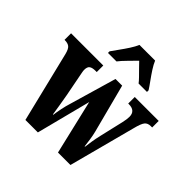

<svg xmlns="http://www.w3.org/2000/svg" viewBox="-199 -933 1100 1100"><g transform="rotate(45 351.0 -383.0)"><path d="M57 -430Q49 -462 36 -472.5Q23 -483 -1 -483H-4V-536H257V-483H247Q222 -483 209.5 -474.5Q197 -466 197 -441Q197 -433 199.5 -420.5Q202 -408 204 -397L229 -268Q235 -232 241.5 -194.5Q248 -157 251 -134H254Q257 -158 263.5 -189.5Q270 -221 278 -246L361 -531H415L492 -236Q498 -213 502.5 -182.5Q507 -152 509 -133H512Q515 -157 519 -182.5Q523 -208 530 -238L564 -384Q571 -414 571 -434Q571 -483 517 -483H512V-536H706V-483H695Q671 -483 658.5 -468Q646 -453 634 -405L527 0H426L348 -331L263 0H162ZM225 -619Q238 -638 257 -664Q276 -690 293.5 -717Q311 -744 320 -766H447Q456 -744 473.5 -717Q491 -690 510 -664Q529 -638 541 -619V-606H473Q466 -616 449 -633.5Q432 -651 413.5 -669.5Q395 -688 383 -701Q363 -680 336 -653Q309 -626 294 -606H225Z"/></g></svg>

Font: Noto Serif Myanmar ExtraCondensed ExtraBold
Style: Regular
Weight: 800
Width: 2
Designer: Ben Mitchell and the Monotype Design Team
Foundry: Monotype Imaging Inc.
Version: Version 2.106; ttfautohint (v1.8.4.7-5d5b)